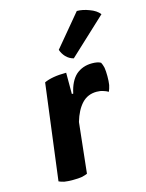

<svg xmlns="http://www.w3.org/2000/svg" viewBox="-118 -853 707 929"><g transform="rotate(-15 235.5 -388.5)"><path d="M232.4 -505.9Q195.3 -505.9 168 -501Q140.6 -496.1 122.1 -487.3Q101.6 -327.1 60.5 -7.8Q70.3 -2.9 86.9 1Q103.5 3.9 130.9 3.9Q158.2 3.9 174.8 1Q192.4 -2.9 203.1 -7.8Q211.9 -91.8 230.5 -259.8Q247.1 -316.4 276.4 -347.7Q305.7 -378.9 350.6 -378.9Q369.1 -378.9 382.8 -374Q396.5 -370.1 408.2 -363.3Q414.1 -377 418 -394.5Q420.9 -412.1 420.9 -438.5Q420.9 -463.9 418 -481.4Q414.1 -498 408.2 -508.8Q399.4 -513.7 388.7 -515.6Q377.9 -517.6 364.3 -517.6Q317.4 -517.6 284.2 -489.3Q252 -460 239.3 -399.4Q236.3 -399.4 232.4 -399.4Q232.4 -425.8 232.4 -505.9ZM470.7 -735.4Q454.1 -756.8 420.9 -768.6Q388.7 -781.2 359.4 -781.2Q315.4 -727.5 226.6 -622.1Q233.4 -601.6 248 -585.9Q263.7 -569.3 286.1 -563.5Q347.7 -620.1 470.7 -735.4Z"/></g></svg>

Font: cl
Style: Bold Italic
Weight: 400
Designer: Mitja Miklavcic
Version: Version 7.504; 2011; Build 1022